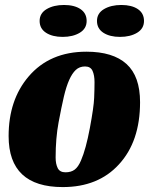

<svg xmlns="http://www.w3.org/2000/svg" viewBox="-20 -740 631 780"><path d="M235 20Q15 20 15 -187Q15 -334 96 -429Q182 -530 331 -530Q439 -530 494 -480Q549 -430 549 -325Q549 -165 463 -72Q379 20 235 20ZM206 -100Q206 -74 214.5 -57Q223 -40 246 -40Q269 -40 283.5 -51Q298 -62 309 -88Q329 -134 345 -219.5Q361 -305 362.5 -342Q364 -379 364 -406.5Q364 -434 356 -452Q348 -470 325.5 -470Q303 -470 288 -456Q273 -442 261 -415Q249 -388 239.5 -347.5Q230 -307 218 -243Q206 -179 206 -100ZM240 -719.8Q282 -719.8 307 -703Q332 -686.1 332 -654.9Q332 -623.8 304 -606.9Q276 -590.1 234.5 -590.1Q193 -590.1 167 -606.9Q141 -623.8 141 -654.9Q141 -686.1 169.5 -703Q198 -719.8 240 -719.8ZM473 -719.8Q515 -719.8 540 -703Q565 -686.1 565 -654.9Q565 -623.8 537 -606.9Q509 -590.1 467.5 -590.1Q426 -590.1 400 -606.9Q374 -623.8 374 -654.9Q374 -686.1 402.5 -703Q431 -719.8 473 -719.8Z"/></svg>

Font: Sansita One
Style: Regular
Weight: 400
Designer: Pablo Cosgaya
Foundry: Omnibus-Type
Version: Version 1.001